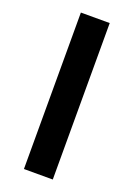

<svg xmlns="http://www.w3.org/2000/svg" viewBox="-137 -759 566 813"><g transform="rotate(20 145.5 -352.5)"><path d="M81 0V-705H211V0Z"/></g></svg>

Font: Nunito Sans 11pt
Style: Bold
Weight: 700
Version: Version 3.101;gftools[0.9.27]